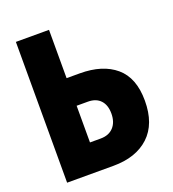

<svg xmlns="http://www.w3.org/2000/svg" viewBox="-131 -814 825 915"><g transform="rotate(-20 281.5 -357.0)"><path d="M53 0V-714H221V-469H288Q403 -469 469 -413Q535 -357 535 -241Q535 -123 469 -61.5Q403 0 288 0ZM221 -143H275Q317 -143 340.5 -168.5Q364 -194 364 -238Q364 -281 341.5 -305Q319 -329 278 -329H221Z"/></g></svg>

Font: Noto Sans Mono SemiCondensed Black
Style: Regular
Weight: 900
Width: 4
Designer: Monotype Design Team
Foundry: Monotype Imaging Inc.
Version: Version 2.014; ttfautohint (v1.8.4.7-5d5b)